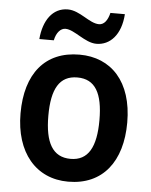

<svg xmlns="http://www.w3.org/2000/svg" viewBox="-54 -792 667 846"><g transform="rotate(5 280.0 -368.5)"><path d="M98 -605H162C169 -640 188 -660 209 -660C249 -660 299 -606 350 -606C410 -606 458 -655 464 -747H400C392 -713 376 -693 354 -693C311 -693 266 -746 212 -746C145 -746 105 -688 98 -605ZM516 -272C516 -453 421 -552 281 -552C129 -552 44 -448 44 -272C44 -99 136 10 279 10C432 10 516 -100 516 -272ZM167 -272C167 -391 201 -451 280 -451C359 -451 393 -391 393 -272C393 -153 359 -91 281 -91C201 -91 167 -154 167 -272Z"/></g></svg>

Font: Noto Sans Gurmukhi SemiCondensed SemiBold
Style: Regular
Weight: 600
Width: 4
Designer: Jelle Bosma - Monotype Design Team
Foundry: Monotype Imaging Inc.
Version: Version 2.004